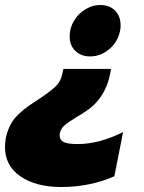

<svg xmlns="http://www.w3.org/2000/svg" viewBox="-51 -570 575 769"><path d="M228 -424Q228 -458 245.5 -487Q263 -516 291.5 -533Q320 -550 350 -550Q388 -550 410 -527.5Q432 -505 432 -469Q432 -454 430 -447Q421 -402 386.5 -373Q352 -344 310 -344Q274 -344 251 -366Q228 -388 228 -424ZM-31 19Q-31 8 -28 -16Q-17 -67 10 -98.5Q37 -130 94 -166Q149 -202 171 -223Q193 -244 199 -276L203 -294H394L390 -274Q381 -226 356 -187.5Q331 -149 291 -123Q265 -106 257 -102Q221 -80 207 -67.5Q193 -55 189 -37Q188 -33 188 -27Q188 -9 204.5 -1Q221 7 260 7Q346 7 442 -41L407 136Q309 179 194 179Q93 179 31 136.5Q-31 94 -31 19Z"/></svg>

Font: Readiness ExtraBold
Style: Italic
Weight: 800
Italic angle: -12°
Designer: Katatrad Team
Foundry: CadsonDemak
Version: Version 1.00;January 16, 2020;FontCreator 12.0.0.2550 64-bit